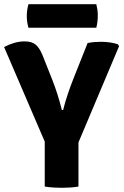

<svg xmlns="http://www.w3.org/2000/svg" viewBox="-22 -888 588 914"><path d="M395 -683Q411.5 -686.5 428 -687.8Q444.5 -689 460 -689Q480 -689 501.2 -686Q522.5 -683 538.5 -677.5L545 -668.5L351.5 -210V0Q331.5 3.5 309.8 4.8Q288 6 272 6Q257.5 6 234 4.8Q210.5 3.5 191 0V-214L-2.5 -664Q18 -675.5 43.8 -683.2Q69.5 -691 95 -691Q129 -691 147.2 -676Q165.5 -661 179.5 -627.5L227 -508Q252.5 -443.5 272.5 -364.5H278.5Q288 -402.5 301 -441Q314 -479.5 327.5 -513.5ZM113.5 -756Q105.5 -783 105.5 -812Q105.5 -839.5 113.5 -868H436.5Q440 -852 441.8 -841.2Q443.5 -830.5 443.5 -813.5Q443.5 -784 436.5 -756Z"/></svg>

Font: Signika SC
Style: Bold
Weight: 700
Designer: Anna Giedryś
Foundry: Anna Giedryś
Version: Version 2.000; ttfautohint (v1.8.3) -l 8 -r 50 -G 200 -x 9 -